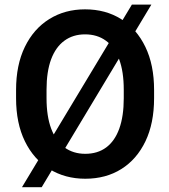

<svg xmlns="http://www.w3.org/2000/svg" viewBox="-20 -761 729 828"><path d="M159.7 46.4H74.7L548.8 -741.2H632.8ZM644.5 -337.4Q644.5 -229.5 607.2 -151.6Q569.8 -73.7 503.2 -32Q436.5 9.8 347.7 9.8Q260.7 9.8 193.1 -32Q125.5 -73.7 87.4 -151.6Q49.3 -229.5 49.3 -337.4V-373Q49.3 -481 87.2 -558.8Q125 -636.7 192.4 -678.7Q259.8 -720.7 346.7 -720.7Q435.5 -720.7 502.4 -678.7Q569.3 -636.7 606.9 -558.8Q644.5 -481 644.5 -373ZM513.7 -374Q513.7 -452.1 493.9 -505.1Q474.1 -558.1 436.8 -585.4Q399.4 -612.8 346.7 -612.8Q294.9 -612.8 257.6 -585.4Q220.2 -558.1 200.4 -505.1Q180.7 -452.1 180.7 -374V-337.4Q180.7 -259.8 200.7 -206.3Q220.7 -152.8 258.3 -125.2Q295.9 -97.7 347.7 -97.7Q400.9 -97.7 438 -125.2Q475.1 -152.8 494.4 -206.3Q513.7 -259.8 513.7 -337.4Z"/></svg>

Font: Heebo SemiBold
Style: Regular
Weight: 600
Designer: Oded Ezer
Foundry: Ezer Type House
Version: Version 3.100